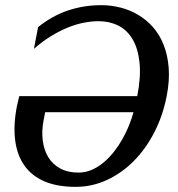

<svg xmlns="http://www.w3.org/2000/svg" viewBox="-20 -707 689 743"><path d="M154.8 -272.9 148.9 -242.2Q140.6 -199.7 145.5 -162.6Q150.4 -125.5 167.2 -98.1Q184.1 -70.8 213.4 -54.9Q242.7 -39.1 283.7 -39.1Q310.5 -39.1 335.2 -49.8Q359.9 -60.5 381.3 -78.6Q402.8 -96.7 421.4 -120.4Q439.9 -144 454.6 -170.2Q469.2 -196.3 479.7 -222.9Q490.2 -249.5 496.6 -272.9ZM625 -335Q610.4 -259.3 577.1 -194.8Q543.9 -130.4 497.3 -83.5Q450.7 -36.6 393.3 -10.3Q335.9 16.1 272.9 16.1Q201.7 16.1 152.1 -5.1Q102.5 -26.4 74.2 -66.7Q45.9 -106.9 38.6 -164.8Q31.2 -222.7 45.4 -295.9Q46.4 -299.8 47.9 -306.4Q49.3 -313 50.8 -319.3Q52.7 -326.7 54.7 -335H511.2Q525.9 -411.1 519.8 -466.1Q513.7 -521 492.4 -556.2Q471.2 -591.3 437.3 -608.2Q403.3 -625 362.3 -625Q335.4 -625 305.7 -619.4Q275.9 -613.8 244.1 -601.1Q212.4 -588.4 179 -568.1Q145.5 -547.9 111.3 -518.1L127.4 -602.1Q182.1 -646 243.2 -666.5Q304.2 -687 372.1 -687Q409.7 -687 446.3 -677.7Q482.9 -668.5 514.9 -649.4Q546.9 -630.4 572.3 -601.6Q597.7 -572.8 613.3 -533.4Q628.9 -494.1 632.8 -444.6Q636.7 -395 625 -335Z"/></svg>

Font: Charis SIL CyrE
Style: Italic
Weight: 400
Italic angle: -11°
Foundry: SIL International
Version: Version 5.000